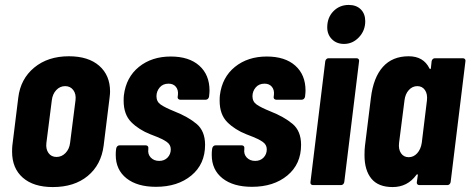

<svg xmlns="http://www.w3.org/2000/svg" viewBox="-20 -750 1906 778"><path d="M29 -135Q29 -151 30 -160L54 -354Q63 -430 118.5 -476Q174 -522 259 -522Q338 -522 382 -483.5Q426 -445 426 -379Q426 -370 424 -354L400 -160Q390 -82 335.5 -37Q281 8 194 8Q116 8 72.5 -30Q29 -68 29 -135ZM264 -171 286 -344Q289 -369 277 -385Q265 -401 244 -401Q223 -401 208 -385Q193 -369 190 -344L168 -171Q165 -146 176.5 -130Q188 -114 209 -114Q230 -114 245.5 -130Q261 -146 264 -171Z M449 -122Q449 -135 450 -142L451 -149Q452 -154 455.5 -157.5Q459 -161 464 -161H571Q576 -161 579 -157.5Q582 -154 581 -149V-146Q578 -125 591 -111.5Q604 -98 625 -98Q646 -98 659 -111.5Q672 -125 672 -145Q672 -164 655 -175.5Q638 -187 617 -195Q596 -203 589 -206Q543 -224 512 -255Q481 -286 481 -342Q481 -356 482 -364Q491 -437 543 -479Q595 -521 672 -521Q746 -521 787.5 -484Q829 -447 829 -383Q829 -374 827 -358Q826 -353 822.5 -349.5Q819 -346 814 -346H710Q705 -346 702 -349.5Q699 -353 700 -358L701 -366Q703 -386 692.5 -398.5Q682 -411 663 -411Q640 -411 627 -395.5Q614 -380 614 -360Q614 -338 631.5 -326Q649 -314 686 -299Q742 -277 776.5 -248Q811 -219 811 -163Q811 -85 755.5 -39Q700 7 612 7Q536 7 492.5 -27.5Q449 -62 449 -122Z M838 -122Q838 -135 839 -142L840 -149Q841 -154 844.5 -157.5Q848 -161 853 -161H960Q965 -161 968 -157.5Q971 -154 970 -149V-146Q967 -125 980 -111.5Q993 -98 1014 -98Q1035 -98 1048 -111.5Q1061 -125 1061 -145Q1061 -164 1044 -175.5Q1027 -187 1006 -195Q985 -203 978 -206Q932 -224 901 -255Q870 -286 870 -342Q870 -356 871 -364Q880 -437 932 -479Q984 -521 1061 -521Q1135 -521 1176.5 -484Q1218 -447 1218 -383Q1218 -374 1216 -358Q1215 -353 1211.5 -349.5Q1208 -346 1203 -346H1099Q1094 -346 1091 -349.5Q1088 -353 1089 -358L1090 -366Q1092 -386 1081.5 -398.5Q1071 -411 1052 -411Q1029 -411 1016 -395.5Q1003 -380 1003 -360Q1003 -338 1020.5 -326Q1038 -314 1075 -299Q1131 -277 1165.5 -248Q1200 -219 1200 -163Q1200 -85 1144.5 -39Q1089 7 1001 7Q925 7 881.5 -27.5Q838 -62 838 -122Z M1306 -639Q1306 -679 1331 -704.5Q1356 -730 1393 -730Q1424 -730 1442 -712Q1460 -694 1460 -664Q1460 -626 1434.5 -599Q1409 -572 1374 -572Q1344 -572 1325 -591Q1306 -610 1306 -639ZM1238 -12 1298 -502Q1299 -507 1302.5 -510.5Q1306 -514 1311 -514H1425Q1430 -514 1433 -510.5Q1436 -507 1435 -502L1375 -12Q1374 -7 1370.5 -3.5Q1367 0 1362 0H1248Q1243 0 1240 -3.5Q1237 -7 1238 -12Z M1742 -514H1856Q1861 -514 1864 -510.5Q1867 -507 1866 -502L1806 -12Q1805 -7 1801.5 -3.5Q1798 0 1793 0H1679Q1674 0 1671 -3.5Q1668 -7 1669 -12L1673 -40Q1673 -44 1671 -44Q1669 -44 1667 -41Q1631 8 1571 8Q1513 8 1485 -26Q1457 -60 1457 -121Q1457 -146 1459 -160L1483 -354Q1493 -436 1531.5 -479Q1570 -522 1636 -522Q1696 -522 1720 -473Q1722 -470 1723.5 -470Q1725 -470 1726 -474L1729 -502Q1730 -507 1733.5 -510.5Q1737 -514 1742 -514ZM1689 -171 1710 -343Q1713 -369 1702 -385Q1691 -401 1671 -401Q1651 -401 1636.5 -385Q1622 -369 1619 -343L1597 -171Q1594 -145 1605 -129Q1616 -113 1636 -113Q1656 -113 1670.5 -129Q1685 -145 1689 -171Z"/></svg>

Font: Barlow Condensed
Style: Bold Italic
Weight: 700
Width: 3
Italic angle: -7°
Designer: Jeremy Tribby
Foundry: Tribby Type
Version: Version 1.408